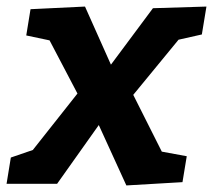

<svg xmlns="http://www.w3.org/2000/svg" viewBox="-40 -560 649 585"><path d="M426 -535 298 -363 219 -540 53 -532 40 -452 111 -437 196 -275 60 -103 -7 -80 -20 0H134L261 -179L345 5L516 -5L529 -84L453 -98L366 -271L504 -439L575 -455L589 -540Z"/></svg>

Font: Bitter
Style: Bold Italic
Weight: 700
Designer: Sol Matas
Foundry: Sol Matas
Version: Version 1.002